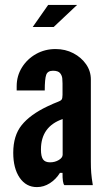

<svg xmlns="http://www.w3.org/2000/svg" viewBox="-20 -755 412 783"><path d="M130.5 8Q158.5 8 183.2 -7.8Q208 -23.5 224.5 -50H235Q234.5 -8 242.5 0H358.5Q353.5 -30 352 -50.2Q350.5 -70.5 350.5 -95V-431Q350.5 -465 331 -493Q311.5 -521 279 -538Q246.5 -555 206.5 -555Q163 -555 127 -534.8Q91 -514.5 69.5 -480Q48 -445.5 48 -403.5V-386H162.5Q162.5 -433.5 168.5 -450Q174.5 -466.5 196 -466.5Q217 -466.5 225 -456.8Q233 -447 234 -434.8Q235 -422.5 235 -414.5V-368Q235 -353.5 231 -348.5Q227 -343.5 213.8 -338.8Q200.5 -334 172 -320.5Q103 -287.5 68.5 -244.8Q34 -202 34 -132Q34 -68.5 60.2 -30.2Q86.5 8 130.5 8ZM184 -93Q164 -93 155.5 -105Q147 -117 147 -145.5Q147 -239 235.5 -269.5V-124Q235.5 -112 219.8 -102.5Q204 -93 184 -93ZM113.5 -645H199L294.5 -735H176.5Z"/></svg>

Font: League Gothic SemiExpanded
Style: Regular
Weight: 400
Width: 6
Designer: The League of Moveable Type
Version: Version 1.600; ttfautohint (v1.8.3)